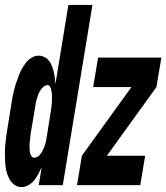

<svg xmlns="http://www.w3.org/2000/svg" viewBox="-41 -755 678 783"><path d="M48 8Q30 8 17 -2Q4 -12 -4 -27.5Q-12 -43 -15.5 -59.5Q-19 -76 -20 -93.5Q-21 -111 -21 -128.5Q-21 -146 -19.5 -164Q-18 -182 -15.5 -199.5Q-13 -217 -10 -235L6 -335Q8 -349 11 -363.5Q14 -378 17.5 -392Q21 -406 26 -420Q31 -434 36 -447.5Q41 -461 48 -474Q55 -487 65 -499.5Q75 -512 88.5 -520Q102 -528 116 -528Q129 -528 140 -522.5Q151 -517 158.5 -507.5Q166 -498 170.5 -486.5Q175 -475 178 -463Q181 -451 182.5 -438Q184 -425 185 -412L238 -735H336L215 0H117L129 -73Q122 -59 115.5 -46Q109 -33 99 -20.5Q89 -8 75 0Q61 8 48 8ZM98 -112Q110 -112 119 -121Q128 -130 133.5 -141.5Q139 -153 142.5 -164Q146 -175 148 -187L164 -287Q165 -294 166 -300.5Q167 -307 168 -313.5Q169 -320 169.5 -326.5Q170 -333 170.5 -339.5Q171 -346 171 -352.5Q171 -359 171 -365.5Q171 -372 170 -378.5Q169 -385 167.5 -391Q166 -397 162.5 -402.5Q159 -408 153 -408Q144 -408 136.5 -401.5Q129 -395 123.5 -386.5Q118 -378 115 -369Q112 -360 109 -351.5Q106 -343 105 -334Q104 -325 102 -316L85 -216Q84 -208 83 -201Q82 -194 81.5 -187Q81 -180 80 -172.5Q79 -165 79.5 -158Q80 -151 80 -144Q80 -137 81.5 -130.5Q83 -124 87.5 -118Q92 -112 98 -112ZM273 0 293 -120 495 -400H339L359 -520H617L597 -400L395 -120H551L531 0Z"/></svg>

Font: Iosevka Heavy Extended Oblique
Style: Regular
Weight: 900
Width: 7
Italic angle: -9°
Monospace: yes
Designer: Belleve Invis
Foundry: Belleve Invis
Version: Version 32.5.0; ttfautohint (v1.8.4)